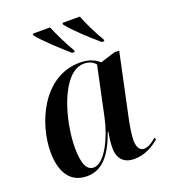

<svg xmlns="http://www.w3.org/2000/svg" viewBox="-141 -867 858 977"><g transform="rotate(-20 288.0 -378.0)"><path d="M305 -606H319V-615C292 -660 261 -723 244 -766H150V-757C184 -714 259 -646 305 -606ZM466 -606H480L479 -615C452 -660 422 -721 405 -766H311V-757C345 -713 419 -646 466 -606ZM163 10C241 10 295 -45 338 -167H341C336 -137 332 -113 332 -80C332 -20 365 10 419 10C479 10 525 -20 556 -47L551 -57C528 -37 506 -22 483 -22C459 -22 446 -43 446 -83C446 -113 456 -168 462 -196L534 -535H508L428 -510C406 -530 375 -546 324 -546C122 -546 29 -320 29 -170C29 -60 72 10 163 10ZM210 -20C176 -20 153 -52 153 -147C153 -296 222 -534 342 -534C367 -534 390 -525 404 -507L347 -238C326 -139 269 -20 210 -20Z"/></g></svg>

Font: Noto Serif Display SemiCondensed SemiBold
Style: Italic
Weight: 600
Width: 4
Italic angle: -12°
Designer: Monotype Design Team
Foundry: Monotype Imaging Inc.
Version: Version 2.009